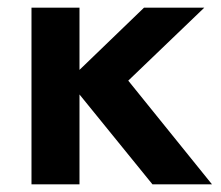

<svg xmlns="http://www.w3.org/2000/svg" viewBox="-20 -480 576 500"><path d="M355 -460H512L314 -270L532 0H377L187 -234V0H62V-460H187V-298Z"/></svg>

Font: Renner*
Style: Semi
Weight: 600
Version: Version 003.000 ; ttfautohint (v0.97) -l 8 -r 50 -G 200 -x 1